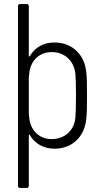

<svg xmlns="http://www.w3.org/2000/svg" viewBox="-20 -720 498 940"><path d="M402 -371C392 -454 333 -512 246 -512C192 -512 150 -487 126 -445C124 -442 121 -443 121 -447V-690C121 -696 117 -700 111 -700H78C72 -700 68 -696 68 -690V190C68 196 72 200 78 200H111C117 200 121 196 121 190V-58C121 -62 124 -63 126 -59C150 -17 193 8 247 8C333 8 393 -50 402 -135C406 -166 406 -207 406 -251C406 -296 406 -338 402 -371ZM349 -144C344 -83 298 -39 233 -39C169 -39 128 -85 123 -145C122 -153 121 -161 121 -170V-333C121 -342 122 -350 123 -359C128 -420 170 -465 233 -465C298 -465 343 -420 349 -359C351 -332 352 -308 352 -252C352 -196 351 -173 349 -144Z"/></svg>

Font: Barlow Semi Condensed Light
Style: Regular
Weight: 300
Width: 4
Designer: Jeremy Tribby
Foundry: Tribby Type
Version: Version 1.422;hotconv 1.0.109;makeotfexe 2.5.65596